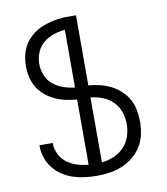

<svg xmlns="http://www.w3.org/2000/svg" viewBox="-83 -805 766 882"><g transform="rotate(-10 300.0 -363.5)"><path d="M299 8Q271 8 243 4.5Q215 1 188.5 -7.5Q162 -16 138.5 -31.5Q115 -47 97.5 -69Q80 -91 71 -117.5Q62 -144 62 -172V-176H124V-173Q124 -147 136.5 -122.5Q149 -98 170 -82.5Q191 -67 217 -59Q243 -51 269 -49V-353Q243 -355 217.5 -360.5Q192 -366 168 -377Q144 -388 123.5 -405Q103 -422 89.5 -444Q76 -466 70 -492Q64 -518 64 -544Q64 -570 70 -596Q76 -622 89.5 -644Q103 -666 123.5 -683Q144 -700 168 -710.5Q192 -721 217.5 -727Q243 -733 269 -734V-735H331V-408Q358 -406 384.5 -399.5Q411 -393 435 -381Q459 -369 479.5 -350Q500 -331 513 -307.5Q526 -284 531 -257Q536 -230 536 -203Q536 -173 529.5 -143Q523 -113 507 -87.5Q491 -62 467.5 -43Q444 -24 416.5 -12.5Q389 -1 359 3.5Q329 8 299 8ZM269 -409V-678Q242 -676 215.5 -667Q189 -658 168 -640.5Q147 -623 136.5 -597Q126 -571 126 -544Q126 -517 136.5 -491Q147 -465 168 -447.5Q189 -430 215.5 -421Q242 -412 269 -409ZM331 -49Q360 -52 387.5 -63.5Q415 -75 435 -96Q455 -117 464.5 -145Q474 -173 474 -203Q474 -231 464.5 -259Q455 -287 434.5 -307.5Q414 -328 387 -338.5Q360 -349 331 -352Z"/></g></svg>

Font: Iosevka Light Extended
Style: Regular
Weight: 300
Width: 7
Monospace: yes
Designer: Belleve Invis
Foundry: Belleve Invis
Version: Version 32.5.0; ttfautohint (v1.8.4)